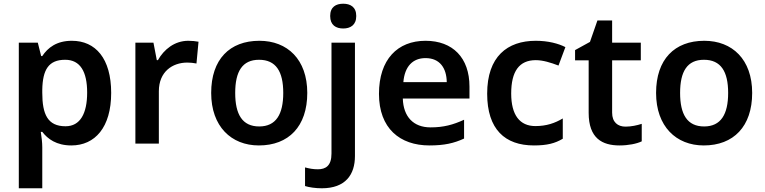

<svg xmlns="http://www.w3.org/2000/svg" viewBox="-20 -771 4108 1031"><path d="M366 -552C284 -552 237 -515 207 -470H201L183 -542H81V240H207V20C207 -6 203 -38 199 -63H207C236 -25 283 10 363 10C490 10 577 -87 577 -272C577 -457 493 -552 366 -552ZM330 -450C411 -450 448 -386 448 -274C448 -162 411 -93 332 -93C236 -93 207 -157 207 -273V-289C209 -397 241 -450 330 -450Z M991 -552C917 -552 860 -505 828 -448H822L804 -542H707V0H833V-281C833 -386 906 -435 986 -435C1000 -435 1022 -433 1035 -430L1046 -547C1032 -550 1008 -552 991 -552Z M1630 -272C1630 -452 1523 -552 1373 -552C1213 -552 1114 -452 1114 -272C1114 -92 1222 10 1370 10C1530 10 1630 -92 1630 -272ZM1243 -272C1243 -387 1281 -450 1371 -450C1462 -450 1501 -387 1501 -272C1501 -157 1462 -92 1372 -92C1281 -92 1243 -157 1243 -272Z M1753 -685C1753 -636 1784 -618 1823 -618C1861 -618 1893 -636 1893 -685C1893 -734 1861 -751 1823 -751C1784 -751 1753 -734 1753 -685ZM1708 240C1835 240 1886 167 1886 67V-542H1760V54C1760 120 1728 138 1687 138C1660 138 1641 134 1618 128V228C1640 235 1674 240 1708 240Z M2265 -552C2115 -552 2015 -452 2015 -267C2015 -82 2127 10 2286 10C2366 10 2418 -2 2472 -27V-128C2413 -101 2362 -87 2292 -87C2200 -87 2146 -144 2143 -242H2501V-306C2501 -461 2411 -552 2265 -552ZM2265 -459C2342 -459 2378 -405 2379 -330H2146C2153 -415 2197 -459 2265 -459Z M2847 10C2917 10 2960 -1 3002 -26V-135C2960 -110 2915 -94 2855 -94C2771 -94 2725 -153 2725 -269C2725 -388 2768 -448 2857 -448C2895 -448 2937 -435 2979 -419L3016 -518C2979 -537 2924 -552 2857 -552C2704 -552 2596 -467 2596 -268C2596 -76 2692 10 2847 10Z M3339 -91C3297 -91 3267 -115 3267 -166V-447H3421V-542H3267V-661H3188L3148 -546L3068 -502V-447H3141V-165C3141 -28 3214 10 3307 10C3354 10 3399 1 3426 -12V-106C3401 -98 3370 -91 3339 -91Z M4019 -272C4019 -452 3912 -552 3762 -552C3602 -552 3503 -452 3503 -272C3503 -92 3611 10 3759 10C3919 10 4019 -92 4019 -272ZM3632 -272C3632 -387 3670 -450 3760 -450C3851 -450 3890 -387 3890 -272C3890 -157 3851 -92 3761 -92C3670 -92 3632 -157 3632 -272Z"/></svg>

Font: Noto Sans Bamum SemiBold
Style: Regular
Weight: 600
Designer: Monotype Design Team
Foundry: Monotype Imaging Inc.
Version: Version 2.002